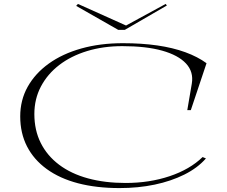

<svg xmlns="http://www.w3.org/2000/svg" viewBox="-20 -943 1155 978"><path d="M1029 -136Q986 -87 918.5 -53.5Q851 -20 767.5 -2.5Q684 15 589 15Q471 15 377.5 -9.5Q284 -34 218 -82Q152 -130 117.5 -197.5Q83 -265 83 -350Q83 -433 121 -501Q159 -569 228.5 -619Q298 -669 394 -696Q490 -723 606 -723Q702 -723 781.5 -711.5Q861 -700 924 -677Q987 -654 1032 -621L952 -382H934L957 -517Q967 -577 927.5 -619.5Q888 -662 806 -685Q724 -708 603 -708Q506 -708 424 -683Q342 -658 282 -612Q222 -566 188.5 -502.5Q155 -439 155 -362Q155 -280 187.5 -215Q220 -150 281 -104Q342 -58 428 -34.5Q514 -11 620 -11Q741 -11 844 -45.5Q947 -80 1012 -143ZM824 -923 830 -915 616 -791H582L368 -913L377 -923L622 -813Z"/></svg>

Font: Kalnia Expanded ExtraLight
Style: Regular
Weight: 250
Width: 7
Designer: Frida Medrano
Foundry: Frida Medrano
Version: Version 1.105